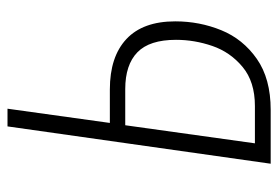

<svg xmlns="http://www.w3.org/2000/svg" viewBox="-132 -592 724 499"><g transform="rotate(-90 229.5 -342.0)"><path d="M424 -248Q424 -185 401 -128.5Q378 -72 326.5 -36Q275 0 194 0H54L151 -684H197L160 -418H247Q332 -418 378 -375Q424 -332 424 -248ZM376 -246Q376 -315 343.5 -346.5Q311 -378 248 -378H154L107 -41H204Q267 -41 305.5 -73Q344 -105 360 -151.5Q376 -198 376 -246Z"/></g></svg>

Font: Fira Sans Extra Condensed ExtraLight
Style: Italic
Weight: 275
Width: 3
Italic angle: -8°
Designer: Carrois Corporate & Edenspiekermann AG
Foundry: Carrois Corporate GbR & Edenspiekermann AG
Version: Version 4.203